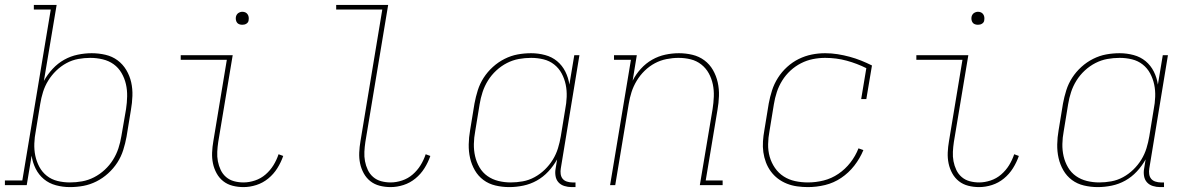

<svg xmlns="http://www.w3.org/2000/svg" viewBox="-38 -755 4858 783"><path d="M247 8Q218 8 190 0.5Q162 -7 141 -24.5Q120 -42 107.5 -67Q95 -92 91 -120L71 0H-18V-19H53L169 -716H100V-735H193L141 -425Q156 -452 177 -474.5Q198 -497 224 -511.5Q250 -526 279 -532Q308 -538 336 -538Q365 -538 392.5 -531.5Q420 -525 441.5 -509Q463 -493 477 -469.5Q491 -446 497 -419.5Q503 -393 502 -364Q501 -335 496 -307L478 -197Q473 -170 464.5 -143Q456 -116 440.5 -92Q425 -68 403 -48Q381 -28 355 -15Q329 -2 302 3Q275 8 247 8ZM247 -11Q272 -11 297 -15.5Q322 -20 345.5 -32Q369 -44 389 -62.5Q409 -81 423 -103.5Q437 -126 445 -150.5Q453 -175 457 -200L476 -310Q480 -336 480.5 -362Q481 -388 475.5 -412Q470 -436 457.5 -457.5Q445 -479 425.5 -493Q406 -507 381 -513Q356 -519 330 -519Q306 -519 281 -514.5Q256 -510 233 -497.5Q210 -485 191 -466.5Q172 -448 158.5 -426Q145 -404 137.5 -380Q130 -356 126 -331L108 -221Q103 -196 102 -170Q101 -144 106 -120Q111 -96 122.5 -74.5Q134 -53 153 -38Q172 -23 196.5 -17Q221 -11 247 -11Z M955 8Q932 8 910.5 2.5Q889 -3 872.5 -16Q856 -29 845.5 -48Q835 -67 830.5 -88.5Q826 -110 827 -133Q828 -156 832 -179L887 -511H699V-530H911L852 -176Q849 -156 848 -136Q847 -116 850.5 -97.5Q854 -79 862 -62Q870 -45 884 -33Q898 -21 916.5 -16Q935 -11 955 -11Q978 -11 1002 -19Q1026 -27 1045 -43.5Q1064 -60 1077 -81Q1090 -102 1098 -126L1117 -119Q1108 -93 1093 -69Q1078 -45 1056 -27Q1034 -9 1007.5 -0.5Q981 8 955 8ZM950 -654Q944 -654 938 -656Q932 -658 928.5 -663Q925 -668 924 -674Q923 -680 924 -686Q925 -691 927.5 -695Q930 -699 933.5 -701.5Q937 -704 941.5 -705.5Q946 -707 950 -707Q957 -707 962.5 -704.5Q968 -702 971.5 -697Q975 -692 976 -686Q977 -680 976 -674Q976 -669 973.5 -665Q971 -661 967 -658.5Q963 -656 959 -655Q955 -654 950 -654Z M1555 8Q1532 8 1510.5 2.5Q1489 -3 1472.5 -16Q1456 -29 1445.5 -48Q1435 -67 1430.5 -88.5Q1426 -110 1427 -133Q1428 -156 1432 -179L1521 -716H1333V-735H1545L1452 -176Q1449 -156 1448 -136Q1447 -116 1450.5 -97.5Q1454 -79 1462 -62Q1470 -45 1484 -33Q1498 -21 1516.5 -16Q1535 -11 1555 -11Q1578 -11 1602 -19Q1626 -27 1645 -43.5Q1664 -60 1677 -81Q1690 -102 1698 -126L1717 -119Q1708 -93 1693 -69Q1678 -45 1656 -27Q1634 -9 1607.5 -0.5Q1581 8 1555 8Z M2039 8Q2010 8 1982.5 1.5Q1955 -5 1933.5 -21Q1912 -37 1898.5 -60.5Q1885 -84 1879 -110.5Q1873 -137 1873.5 -166Q1874 -195 1879 -223L1897 -333Q1902 -360 1910.5 -387Q1919 -414 1934.5 -438Q1950 -462 1972 -482Q1994 -502 2020 -515Q2046 -528 2073 -533Q2100 -538 2128 -538Q2157 -538 2185 -530.5Q2213 -523 2234 -505.5Q2255 -488 2267.5 -463Q2280 -438 2284 -410L2304 -530H2325L2249 -68Q2247 -57 2248.5 -45.5Q2250 -34 2256.5 -26Q2263 -18 2274 -14.5Q2285 -11 2296 -11H2309V8H2293Q2278 8 2263.5 3.5Q2249 -1 2239.5 -11.5Q2230 -22 2227.5 -37.5Q2225 -53 2228 -68L2234 -105Q2219 -78 2198 -55.5Q2177 -33 2151 -18.5Q2125 -4 2096 2Q2067 8 2039 8ZM2045 -11Q2069 -11 2094 -15.5Q2119 -20 2142 -32.5Q2165 -45 2184 -63.5Q2203 -82 2216.5 -104Q2230 -126 2237.5 -150.5Q2245 -175 2249 -199L2267 -309Q2272 -334 2273 -360Q2274 -386 2269 -410Q2264 -434 2252.5 -455.5Q2241 -477 2222 -492Q2203 -507 2178.5 -513Q2154 -519 2128 -519Q2103 -519 2078 -514.5Q2053 -510 2029.5 -498Q2006 -486 1986 -467.5Q1966 -449 1952 -426.5Q1938 -404 1930 -379.5Q1922 -355 1918 -330L1900 -220Q1895 -194 1894.5 -168Q1894 -142 1899.5 -118Q1905 -94 1917.5 -72.5Q1930 -51 1950 -37Q1970 -23 1994.5 -17Q2019 -11 2045 -11Z M2450 0 2535 -511H2466V-530H2559L2542 -426Q2555 -452 2575.5 -474.5Q2596 -497 2621.5 -511.5Q2647 -526 2675 -532Q2703 -538 2731 -538Q2759 -538 2786 -531.5Q2813 -525 2834.5 -509Q2856 -493 2869.5 -469.5Q2883 -446 2889 -419Q2895 -392 2894 -363.5Q2893 -335 2888 -307L2840 -19H2909V0H2816L2868 -310Q2872 -335 2873 -361Q2874 -387 2869 -411Q2864 -435 2852.5 -456Q2841 -477 2822 -492Q2803 -507 2779 -513Q2755 -519 2729 -519Q2705 -519 2680 -514Q2655 -509 2632.5 -497Q2610 -485 2591 -466.5Q2572 -448 2558.5 -425.5Q2545 -403 2537.5 -379.5Q2530 -356 2526 -331L2471 0Z M3257 8Q3235 8 3213 5Q3191 2 3171 -6Q3151 -14 3134.5 -26.5Q3118 -39 3105.5 -56Q3093 -73 3085.5 -93Q3078 -113 3075 -134.5Q3072 -156 3073.5 -178.5Q3075 -201 3079 -223L3097 -333Q3102 -360 3110.5 -386.5Q3119 -413 3134.5 -437.5Q3150 -462 3172 -482Q3194 -502 3219.5 -514.5Q3245 -527 3272 -532.5Q3299 -538 3327 -538Q3353 -538 3378 -534Q3403 -530 3427 -523.5Q3451 -517 3473.5 -508Q3496 -499 3518 -488L3495 -351H3474L3495 -477Q3457 -496 3415 -507.5Q3373 -519 3327 -519Q3302 -519 3277 -514Q3252 -509 3228.5 -497Q3205 -485 3185.5 -467Q3166 -449 3152 -426.5Q3138 -404 3130 -379.5Q3122 -355 3118 -330L3100 -220Q3095 -194 3094.5 -167Q3094 -140 3101 -115.5Q3108 -91 3122.5 -70Q3137 -49 3158 -35.5Q3179 -22 3204.5 -16.5Q3230 -11 3257 -11Q3289 -11 3321 -19Q3353 -27 3381 -46Q3409 -65 3430 -92Q3451 -119 3463 -150L3483 -143Q3469 -109 3446 -79.5Q3423 -50 3392.5 -29.5Q3362 -9 3327 -0.5Q3292 8 3257 8Z M3955 8Q3932 8 3910.5 2.5Q3889 -3 3872.5 -16Q3856 -29 3845.5 -48Q3835 -67 3830.5 -88.5Q3826 -110 3827 -133Q3828 -156 3832 -179L3887 -511H3699V-530H3911L3852 -176Q3849 -156 3848 -136Q3847 -116 3850.5 -97.5Q3854 -79 3862 -62Q3870 -45 3884 -33Q3898 -21 3916.5 -16Q3935 -11 3955 -11Q3978 -11 4002 -19Q4026 -27 4045 -43.5Q4064 -60 4077 -81Q4090 -102 4098 -126L4117 -119Q4108 -93 4093 -69Q4078 -45 4056 -27Q4034 -9 4007.5 -0.5Q3981 8 3955 8ZM3950 -654Q3944 -654 3938 -656Q3932 -658 3928.5 -663Q3925 -668 3924 -674Q3923 -680 3924 -686Q3925 -691 3927.5 -695Q3930 -699 3933.5 -701.5Q3937 -704 3941.5 -705.5Q3946 -707 3950 -707Q3957 -707 3962.5 -704.5Q3968 -702 3971.5 -697Q3975 -692 3976 -686Q3977 -680 3976 -674Q3976 -669 3973.5 -665Q3971 -661 3967 -658.5Q3963 -656 3959 -655Q3955 -654 3950 -654Z M4439 8Q4410 8 4382.5 1.5Q4355 -5 4333.5 -21Q4312 -37 4298.5 -60.5Q4285 -84 4279 -110.5Q4273 -137 4273.5 -166Q4274 -195 4279 -223L4297 -333Q4302 -360 4310.5 -387Q4319 -414 4334.5 -438Q4350 -462 4372 -482Q4394 -502 4420 -515Q4446 -528 4473 -533Q4500 -538 4528 -538Q4557 -538 4585 -530.5Q4613 -523 4634 -505.5Q4655 -488 4667.5 -463Q4680 -438 4684 -410L4704 -530H4725L4649 -68Q4647 -57 4648.5 -45.5Q4650 -34 4656.5 -26Q4663 -18 4674 -14.5Q4685 -11 4696 -11H4709V8H4693Q4678 8 4663.5 3.5Q4649 -1 4639.5 -11.5Q4630 -22 4627.5 -37.5Q4625 -53 4628 -68L4634 -105Q4619 -78 4598 -55.5Q4577 -33 4551 -18.5Q4525 -4 4496 2Q4467 8 4439 8ZM4445 -11Q4469 -11 4494 -15.5Q4519 -20 4542 -32.5Q4565 -45 4584 -63.5Q4603 -82 4616.5 -104Q4630 -126 4637.5 -150.5Q4645 -175 4649 -199L4667 -309Q4672 -334 4673 -360Q4674 -386 4669 -410Q4664 -434 4652.5 -455.5Q4641 -477 4622 -492Q4603 -507 4578.5 -513Q4554 -519 4528 -519Q4503 -519 4478 -514.5Q4453 -510 4429.5 -498Q4406 -486 4386 -467.5Q4366 -449 4352 -426.5Q4338 -404 4330 -379.5Q4322 -355 4318 -330L4300 -220Q4295 -194 4294.5 -168Q4294 -142 4299.5 -118Q4305 -94 4317.5 -72.5Q4330 -51 4350 -37Q4370 -23 4394.5 -17Q4419 -11 4445 -11Z"/></svg>

Font: Iosevka Slab Thin Extended
Style: Italic
Weight: 100
Width: 7
Italic angle: -9°
Monospace: yes
Designer: Belleve Invis
Foundry: Belleve Invis
Version: Version 11.1.0; ttfautohint (v1.8.3)